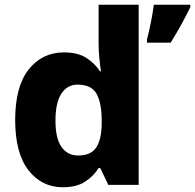

<svg xmlns="http://www.w3.org/2000/svg" viewBox="-20 -780 823 810"><path d="M245 10Q156 10 100 -62Q44 -134 44 -274Q44 -415 101 -487Q158 -559 250 -559Q308 -559 344 -536Q380 -513 402 -479H406Q403 -497 399.5 -530.5Q396 -564 396 -597V-760H565V0H437L403 -71H396Q375 -37 339 -13.5Q303 10 245 10ZM309 -124Q363 -124 385.5 -157Q408 -190 409 -257V-272Q409 -345 387.5 -384Q366 -423 307 -423Q264 -423 239 -385Q214 -347 214 -271Q214 -196 239.5 -160Q265 -124 309 -124ZM783 -750Q766 -715 746 -678.5Q726 -642 700 -600H600V-613Q608 -643 616.5 -685.5Q625 -728 629 -760H783Z"/></svg>

Font: Noto Sans Gujarati ExtraBold
Style: Regular
Weight: 800
Designer: Jelle Bosma - Monotype Design Team, Universal Thirst
Foundry: Monotype Imaging Inc.
Version: Version 2.106; ttfautohint (v1.8.4.7-5d5b)